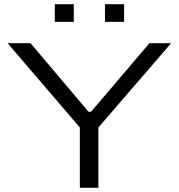

<svg xmlns="http://www.w3.org/2000/svg" viewBox="-20 -891 848 911"><path d="M240.2 -787.1V-871.1H330.1V-787.1ZM478 -787.1V-871.1H568.8V-787.1ZM358.9 0V-286.1L16.1 -686H125L399.9 -360.8H412.1L689 -686H792L446.8 -286.1V0Z"/></svg>

Font: Archivo Expanded Light
Style: Regular
Weight: 300
Width: 7
Designer: Hector Gatti
Foundry: Omnibus-Type
Version: Version 2.001